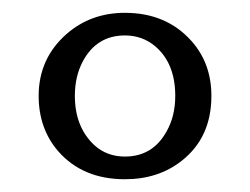

<svg xmlns="http://www.w3.org/2000/svg" viewBox="-20 -660 388 298"><path d="M308.1 -511.2Q308.1 -446.3 261.7 -410.2Q225.6 -381.8 173.8 -381.8Q108.4 -381.8 70.3 -425.3Q40 -460.4 40 -511.2Q40 -569.3 83.5 -607.4Q121.1 -640.1 173.8 -640.1Q238.3 -640.1 277.3 -596.2Q308.1 -561.5 308.1 -511.2ZM252 -511.2Q252 -561.5 221.2 -587.9Q201.2 -605 173.8 -605Q130.4 -605 108.9 -565.4Q96.2 -542 96.2 -511.2Q96.2 -462.9 126.5 -434.6Q146 -417 173.8 -417Q217.3 -417 238.8 -456.5Q252 -480 252 -511.2Z"/></svg>

Font: Junicode
Style: Regular
Weight: 400
Designer: Peter S. Baker
Foundry: Briery Creek Software
Version: Version 0.7.2